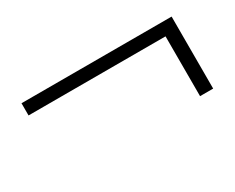

<svg xmlns="http://www.w3.org/2000/svg" viewBox="-48 -572 667 545"><g transform="rotate(-30 285.5 -300.0)"><path d="M39 -378H488V-182H531V-418H39Z"/></g></svg>

Font: Noto Serif CJK HK ExtraLight
Style: Regular
Weight: 200
Designer: Ryoko NISHIZUKA 西塚涼子 (kana & ideographs); Frank Grießhammer (Latin, Greek & Cyrillic); Wenlong ZHANG 张文龙 (bopomofo); San
Foundry: Adobe
Version: Version 2.001;hotconv 1.1.0;makeotfexe 2.6.0